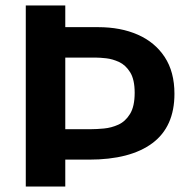

<svg xmlns="http://www.w3.org/2000/svg" viewBox="-20 -680 688 700"><path d="M74 0V-660H218V-581H338Q420 -581 482.5 -553.5Q545 -526 580.5 -472Q616 -418 616 -338Q616 -218 535.5 -158Q455 -98 304 -98H218V0ZM330 -470H218V-209H312Q332 -209 359 -211.5Q386 -214 411.5 -225.5Q437 -237 454 -264.5Q471 -292 471 -342Q471 -390 454.5 -416.5Q438 -443 414 -454Q390 -465 367 -467.5Q344 -470 330 -470Z"/></svg>

Font: Bricolage Grotesque 10pt Bricolage Grotesque 10pt Regular
Style: Bold
Weight: 700
Designer: Mathieu Triay
Foundry: Atelier Triay
Version: Version 1.000; ttfautohint (v1.8.4.7-5d5b);gftools[0.9.32]